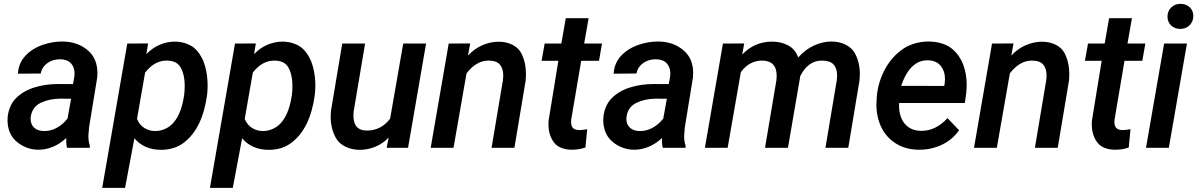

<svg xmlns="http://www.w3.org/2000/svg" viewBox="-20 -749 6067 973"><path d="M319.8 0Q316.9 -10.3 315.9 -24.9V-49.8Q283.7 -19.5 247.6 -4.9Q211.4 9.8 175.3 9.8Q143.1 9.8 113.8 -1.5Q84.5 -12.7 61.5 -33.7Q39.6 -53.2 28.8 -80.8Q18.1 -108.4 18.1 -139.2Q18.1 -171.4 29.3 -201.2Q40.5 -231 61 -251.5Q98.1 -288.6 154.3 -305.9Q210.4 -323.2 273.9 -323.2L350.1 -322.8L356.4 -358.4Q357.9 -368.2 357.9 -376.5Q357.9 -408.7 339.6 -428.2Q321.3 -447.8 286.1 -448.7Q249 -449.2 221.2 -429.9Q193.4 -410.6 186 -376.5L70.8 -375.5Q73.7 -428.7 108.4 -466.1Q143.1 -503.4 197.3 -522Q246.1 -538.6 294.9 -538.6Q377 -538.6 430.2 -489.3Q473.6 -448.7 473.6 -378.9Q473.6 -364.3 472.7 -356.4L431.6 -105.5L428.2 -65.4Q426.8 -36.1 435.5 -8.8L435.1 0ZM322.3 -148.4 340.3 -248.5 285.2 -249Q228.5 -248.5 185.5 -227.5Q142.6 -206.5 135.7 -156.2Q135.3 -152.8 135.3 -146Q135.3 -118.2 153.3 -101.8Q171.4 -85.4 201.2 -85Q236.3 -84 267.8 -101.3Q299.3 -118.7 322.3 -148.4Z M661.1 -48.3 613.8 203.1H498L625 -528.3L730.5 -528.8L721.7 -474.6Q752 -506.3 789.6 -522.2Q827.1 -538.1 865.2 -538.1Q899.4 -538.1 929 -526.4Q958.5 -514.6 976.6 -494.1Q1005.4 -461.9 1018.8 -415.3Q1032.2 -368.7 1032.2 -315.4Q1032.2 -294.9 1029.8 -270.5Q1006.8 -97.2 910.2 -24.9Q863.3 10.3 796.4 10.3Q710.4 10.3 661.1 -48.3ZM715.3 -380.9 674.3 -146.5Q686.5 -116.2 711.4 -100.6Q736.3 -85 766.6 -85Q793.5 -85 818.6 -96.7Q843.8 -108.4 861.8 -130.4Q900.4 -176.8 913.6 -270Q916 -292 916 -312Q916 -376 892.6 -411.6Q872.6 -441.9 824.2 -441.9Q761.7 -441.9 715.3 -380.9Z M1207 -48.3 1159.7 203.1H1043.9L1170.9 -528.3L1276.4 -528.8L1267.6 -474.6Q1297.9 -506.3 1335.4 -522.2Q1373 -538.1 1411.1 -538.1Q1445.3 -538.1 1474.9 -526.4Q1504.4 -514.6 1522.5 -494.1Q1551.3 -461.9 1564.7 -415.3Q1578.1 -368.7 1578.1 -315.4Q1578.1 -294.9 1575.7 -270.5Q1552.7 -97.2 1456.1 -24.9Q1409.2 10.3 1342.3 10.3Q1256.3 10.3 1207 -48.3ZM1261.2 -380.9 1220.2 -146.5Q1232.4 -116.2 1257.3 -100.6Q1282.2 -85 1312.5 -85Q1339.4 -85 1364.5 -96.7Q1389.6 -108.4 1407.7 -130.4Q1446.3 -176.8 1459.5 -270Q1461.9 -292 1461.9 -312Q1461.9 -376 1438.5 -411.6Q1418.5 -441.9 1370.1 -441.9Q1307.6 -441.9 1261.2 -380.9Z M1939.5 0 1949.7 -52.2Q1920.9 -21.5 1882.3 -5.6Q1843.8 10.3 1803.7 10.3Q1763.7 10.3 1730.7 -5.6Q1697.8 -21.5 1681.6 -50.8Q1655.8 -98.1 1655.8 -157.2Q1655.8 -171.9 1657.2 -187L1714.4 -528.3H1830.1L1772.5 -185.5Q1771 -174.8 1771 -163.6Q1771 -87.4 1838.9 -87.4Q1911.6 -87.4 1957 -147.9L2023.4 -528.3H2139.2L2047.9 0Z M2344.2 -377.4 2278.3 0H2162.6L2253.9 -528.3L2362.8 -528.8L2351.6 -467.3Q2383.3 -502 2424.6 -519.8Q2465.8 -537.6 2506.8 -537.6Q2545.9 -537.6 2577.1 -522Q2608.4 -506.3 2622.6 -477.5Q2645.5 -431.6 2645.5 -373.5Q2645.5 -357.9 2644 -341.8L2586.9 0H2471.2L2528.8 -343.3Q2530.3 -356 2530.3 -366.2Q2530.3 -402.3 2512.9 -422.1Q2495.6 -441.9 2455.6 -441.9Q2394 -441.9 2344.2 -377.4Z M2946.8 -1.5Q2915 9.8 2877.9 9.8Q2847.2 9.8 2821.8 -0.7Q2796.4 -11.2 2781.7 -35.2Q2759.3 -70.8 2759.3 -119.1Q2759.3 -125 2760.3 -138.7L2809.6 -440.9H2724.6L2740.2 -528.3H2824.7L2847.2 -656.7H2962.9L2940.4 -528.3H3030.8L3015.6 -440.9H2925.3L2875 -144.5Q2874 -134.8 2874 -130.9Q2874 -111.3 2883.1 -101.1Q2892.1 -90.8 2913.6 -89.8Q2931.6 -89.8 2955.6 -94.2Z M3338.9 0Q3335.9 -10.3 3335 -24.9V-49.8Q3302.7 -19.5 3266.6 -4.9Q3230.5 9.8 3194.3 9.8Q3162.1 9.8 3132.8 -1.5Q3103.5 -12.7 3080.6 -33.7Q3058.6 -53.2 3047.9 -80.8Q3037.1 -108.4 3037.1 -139.2Q3037.1 -171.4 3048.3 -201.2Q3059.6 -231 3080.1 -251.5Q3117.2 -288.6 3173.3 -305.9Q3229.5 -323.2 3293 -323.2L3369.1 -322.8L3375.5 -358.4Q3377 -368.2 3377 -376.5Q3377 -408.7 3358.6 -428.2Q3340.3 -447.8 3305.2 -448.7Q3268.1 -449.2 3240.2 -429.9Q3212.4 -410.6 3205.1 -376.5L3089.8 -375.5Q3092.8 -428.7 3127.4 -466.1Q3162.1 -503.4 3216.3 -522Q3265.1 -538.6 3314 -538.6Q3396 -538.6 3449.2 -489.3Q3492.7 -448.7 3492.7 -378.9Q3492.7 -364.3 3491.7 -356.4L3450.7 -105.5L3447.3 -65.4Q3445.8 -36.1 3454.6 -8.8L3454.1 0ZM3341.3 -148.4 3359.4 -248.5 3304.2 -249Q3247.6 -248.5 3204.6 -227.5Q3161.6 -206.5 3154.8 -156.2Q3154.3 -152.8 3154.3 -146Q3154.3 -118.2 3172.4 -101.8Q3190.4 -85.4 3220.2 -85Q3255.4 -84 3286.9 -101.3Q3318.4 -118.7 3341.3 -148.4Z M3734.4 -383.8 3667.5 0H3552.2L3643.6 -528.3L3751.5 -528.8L3741.2 -472.7Q3804.2 -538.1 3892.1 -538.1Q3939.5 -538.1 3975.3 -518.3Q4011.2 -498.5 4024.9 -457.5Q4060.5 -498 4105 -518.3Q4149.4 -538.6 4193.4 -538.6Q4233.4 -538.6 4265.1 -522.7Q4296.9 -506.8 4312.5 -479Q4337.4 -433.1 4337.4 -373.5Q4337.4 -358.4 4335.9 -342.3L4278.8 0H4163.1L4220.7 -343.3Q4222.2 -355 4222.2 -365.7Q4222.2 -402.8 4204.1 -422.4Q4186 -441.9 4144.5 -441.9Q4074.7 -441.9 4035.2 -362.8L4033.7 -352.1L3973.1 0H3856.9L3914.6 -342.3Q3916 -354 3916 -364.3Q3916 -441.9 3841.8 -441.9Q3777.8 -441.9 3734.4 -383.8Z M4840.3 -88.9Q4807.1 -41 4753.4 -15.6Q4699.7 9.8 4639.2 9.8Q4571.8 9.8 4522.5 -20.3Q4473.1 -50.3 4447.3 -102.3Q4421.4 -154.3 4421.4 -218.8Q4421.4 -226.6 4422.4 -244.1L4423.8 -264.6Q4431.2 -336.9 4465.6 -399.7Q4500 -462.4 4556.2 -501Q4583.5 -519.5 4616.9 -529.1Q4650.4 -538.6 4685.1 -538.6Q4721.2 -538.6 4753.4 -528.6Q4785.6 -518.6 4807.6 -499.5Q4843.3 -468.8 4861.1 -421.9Q4878.9 -375 4878.9 -318.8Q4878.9 -300.8 4876.5 -277.3L4869.6 -227.1H4536.6Q4536.1 -222.2 4536.1 -212.4Q4536.1 -177.2 4548.6 -148.4Q4561 -119.6 4586.4 -102.8Q4611.8 -85.9 4649.4 -85.9Q4722.7 -85.9 4781.7 -150.4ZM4546.9 -314 4765.1 -313.5 4767.1 -323.7Q4769 -339.4 4769 -347.2Q4769 -389.2 4746.3 -416.3Q4723.6 -443.4 4680.2 -443.4Q4590.8 -443.4 4546.9 -314Z M5097.7 -377.4 5031.7 0H4916L5007.3 -528.3L5116.2 -528.8L5105 -467.3Q5136.7 -502 5178 -519.8Q5219.2 -537.6 5260.3 -537.6Q5299.3 -537.6 5330.6 -522Q5361.8 -506.3 5376 -477.5Q5398.9 -431.6 5398.9 -373.5Q5398.9 -357.9 5397.5 -341.8L5340.3 0H5224.6L5282.2 -343.3Q5283.7 -356 5283.7 -366.2Q5283.7 -402.3 5266.4 -422.1Q5249 -441.9 5209 -441.9Q5147.5 -441.9 5097.7 -377.4Z M5700.2 -1.5Q5668.5 9.8 5631.3 9.8Q5600.6 9.8 5575.2 -0.7Q5549.8 -11.2 5535.2 -35.2Q5512.7 -70.8 5512.7 -119.1Q5512.7 -125 5513.7 -138.7L5563 -440.9H5478L5493.7 -528.3H5578.1L5600.6 -656.7H5716.3L5693.8 -528.3H5784.2L5769 -440.9H5678.7L5628.4 -144.5Q5627.4 -134.8 5627.4 -130.9Q5627.4 -111.3 5636.5 -101.1Q5645.5 -90.8 5667 -89.8Q5685.1 -89.8 5709 -94.2Z M5962.4 -729.5Q5990.2 -729.5 6008.8 -712.4Q6027.3 -695.3 6027.3 -668Q6027.3 -639.6 6008.5 -621.1Q5989.7 -602.5 5961.4 -602.5Q5933.1 -602.5 5914.8 -619.9Q5896.5 -637.2 5896.5 -665Q5896.5 -692.9 5915.3 -711.2Q5934.1 -729.5 5962.4 -729.5ZM5995.1 -528.3 5903.3 0H5787.6L5879.4 -528.3Z"/></svg>

Font: Mardoto Medium
Style: Italic
Weight: 500
Italic angle: -12°
Designer: Christian Robertson, Vahan Hovhannisyan
Foundry: Google
Version: Version 1.000